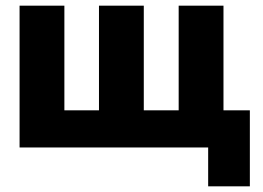

<svg xmlns="http://www.w3.org/2000/svg" viewBox="-20 -520 927 677"><path d="M49 -500V0H714V137H861V-131H768V-500H610V-131H487V-500H329V-131H207V-500Z"/></svg>

Font: LT Wave Alt Black
Style: Regular
Weight: 900
Designer: Daniel Lyons
Version: Version 2.5 (Glyphs App)